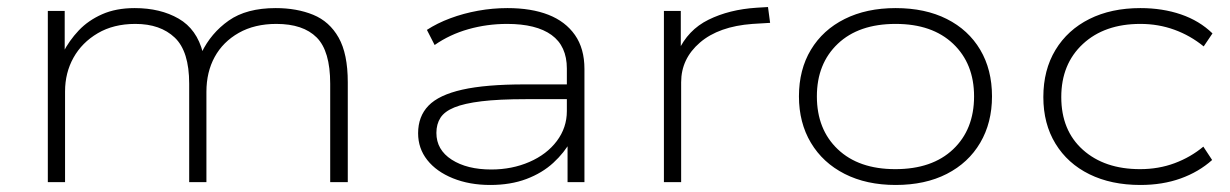

<svg xmlns="http://www.w3.org/2000/svg" viewBox="-20 -518 3498 546"><path d="M116 0V-487H164V-368H159Q177 -403 204 -431.5Q231 -460 270.5 -477.5Q310 -495 363 -495Q436 -495 488 -465Q540 -435 557 -368H553Q580 -424 630.5 -459.5Q681 -495 764 -495Q824 -495 870.5 -476Q917 -457 943 -411Q969 -365 969 -284V0H919V-280Q919 -373 880.5 -411.5Q842 -450 766 -450Q704 -450 659 -424.5Q614 -399 590.5 -356Q567 -313 567 -257V0H518V-280Q518 -372 477 -411Q436 -450 365 -450Q303 -450 258 -423.5Q213 -397 189 -354Q165 -311 165 -258V0Z M1374 8Q1315 8 1268 -11Q1221 -30 1195 -63Q1169 -96 1169 -139Q1169 -187 1198.5 -217.5Q1228 -248 1294.5 -263Q1361 -278 1472 -278H1607V-236H1475Q1399 -236 1349.5 -230Q1300 -224 1272 -212.5Q1244 -201 1232.5 -183Q1221 -165 1221 -140Q1221 -92 1264.5 -64Q1308 -36 1377 -36Q1436 -36 1485.5 -57.5Q1535 -79 1563.5 -117Q1592 -155 1592 -202V-323Q1592 -387 1548.5 -418.5Q1505 -450 1422 -450Q1365 -450 1312 -435Q1259 -420 1216 -390L1194 -433Q1223 -452 1260.5 -466Q1298 -480 1339.5 -487.5Q1381 -495 1423 -495Q1491 -495 1539.5 -476Q1588 -457 1615 -418.5Q1642 -380 1642 -322V0H1594V-116L1603 -117Q1585 -84 1553.5 -55Q1522 -26 1477 -9Q1432 8 1374 8Z M1868 0V-487H1916V-371H1908Q1936 -433 1995 -462Q2054 -491 2131 -496L2164 -498L2170 -453L2120 -450Q2024 -443 1970.5 -397Q1917 -351 1917 -284V0Z M2527 8Q2444 8 2382 -23.5Q2320 -55 2286 -112Q2252 -169 2252 -244Q2252 -320 2286 -376.5Q2320 -433 2382 -464Q2444 -495 2527 -495Q2611 -495 2672.5 -464Q2734 -433 2767.5 -376.5Q2801 -320 2801 -244Q2801 -169 2767.5 -112Q2734 -55 2672.5 -23.5Q2611 8 2527 8ZM2526 -37Q2631 -37 2690.5 -93.5Q2750 -150 2750 -244Q2750 -337 2690.5 -393.5Q2631 -450 2527 -450Q2422 -450 2362.5 -393.5Q2303 -337 2303 -244Q2303 -150 2362.5 -93.5Q2422 -37 2526 -37Z M3223 8Q3140 8 3078 -22.5Q3016 -53 2981.5 -109.5Q2947 -166 2947 -242Q2947 -319 2981.5 -376Q3016 -433 3078 -464Q3140 -495 3223 -495Q3286 -495 3338.5 -477Q3391 -459 3428 -423L3403 -386Q3365 -417 3319.5 -433.5Q3274 -450 3223 -450Q3121 -450 3059.5 -393Q2998 -336 2998 -242Q2998 -147 3059.5 -92Q3121 -37 3222 -37Q3275 -37 3320.5 -54Q3366 -71 3402 -101L3427 -63Q3389 -29 3337.5 -10.5Q3286 8 3223 8Z"/></svg>

Font: Nunito Sans 10pt Expanded ExtraLight
Style: Regular
Weight: 250
Width: 7
Designer: Vernon Adams
Foundry: Vernon Adams
Version: Version 3.101;gftools[0.9.27]